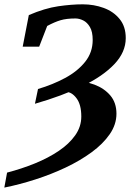

<svg xmlns="http://www.w3.org/2000/svg" viewBox="-42 -707 621 888"><path d="M539.6 -530.8Q539.6 -465.8 486.8 -410.2Q434.1 -354.5 339.6 -308.8Q245.1 -263.2 119.6 -227.1L133.8 -295.4Q201.7 -315.4 259.3 -346.4Q316.9 -377.4 351.8 -421.1Q386.7 -464.8 386.7 -522Q386.7 -560.1 374 -581.8Q361.3 -603.5 343 -612.5Q324.7 -621.6 307.1 -621.6Q265.6 -621.6 238.3 -613.5Q210.9 -605.5 176.3 -586.9L139.2 -491.2H63L91.3 -637.2Q165 -668.9 227.1 -678Q289.1 -687 340.8 -687Q392.1 -687 437.5 -670.4Q482.9 -653.8 511.2 -619.1Q539.6 -584.5 539.6 -530.8ZM264.2 -281.7 297.9 -332.5Q349.1 -332.5 394.5 -315.7Q439.9 -298.8 468.3 -265.4Q496.6 -231.9 496.6 -181.2Q496.6 -131.3 465.6 -86.4Q434.6 -41.5 381.6 -2.7Q328.6 36.1 261.5 67.9Q194.3 99.6 121.3 123Q48.3 146.5 -22 160.6L-9.3 91.3Q58.1 73.7 119.9 48.6Q181.6 23.4 229.7 -9Q277.8 -41.5 305.9 -81.3Q334 -121.1 334 -168Q334 -223.1 312 -252.4Q290 -281.7 264.2 -281.7Z"/></svg>

Font: Charis
Style: Bold Italic
Weight: 700
Italic angle: -11°
Designer: Walt Agee, Miriam Martin, Annie Olsen, Victor Gaultney, Lorna Priest, Alan Ward, Bob Hallissy, Martin Hosken, Sharon Cor
Foundry: SIL Global
Version: Version 7.000